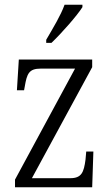

<svg xmlns="http://www.w3.org/2000/svg" viewBox="-20 -786 465 806"><path d="M174 -619V-606H196C240 -648 304 -721 326 -756V-766H251C235 -721 203 -669 174 -619ZM43 0H367L372 -150H342L339 -116C332 -62 322 -38 275 -38H114L367 -504V-536H59L51 -407H81L84 -423C93 -476 101 -498 151 -498H295L43 -32Z"/></svg>

Font: Noto Serif Myanmar Condensed Light
Style: Regular
Weight: 300
Width: 3
Designer: Ben Mitchell and the Monotype Design Team
Foundry: Monotype Imaging Inc.
Version: Version 2.106